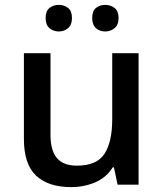

<svg xmlns="http://www.w3.org/2000/svg" viewBox="-20 -757 671 787"><path d="M548 -539V0H462L447 -71H442Q416 -29 370 -9.5Q324 10 272 10Q178 10 128 -37Q78 -84 78 -187V-539H187V-203Q187 -141 213 -109.5Q239 -78 295 -78Q377 -78 408.5 -127Q440 -176 440 -268V-539ZM167 -683Q167 -712 183 -724.5Q199 -737 221 -737Q243 -737 259 -724.5Q275 -712 275 -683Q275 -655 259 -641.5Q243 -628 221 -628Q199 -628 183 -641.5Q167 -655 167 -683ZM358 -683Q358 -712 373.5 -724.5Q389 -737 411 -737Q433 -737 449.5 -724.5Q466 -712 466 -683Q466 -655 449.5 -641.5Q433 -628 411 -628Q389 -628 373.5 -641.5Q358 -655 358 -683Z"/></svg>

Font: Noto Sans Javanese Medium
Style: Regular
Weight: 500
Version: Version 2.004